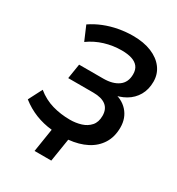

<svg xmlns="http://www.w3.org/2000/svg" viewBox="-205 -842 1044 1134"><g transform="rotate(30 317.0 -275.0)"><path d="M204 165 229 6Q170 0 117 -21Q64 -42 17 -79L65 -172Q114 -132 171.5 -115.5Q229 -99 292 -99Q332 -99 367.5 -110Q403 -121 425.5 -146.5Q448 -172 448 -215Q448 -261 418.5 -284Q389 -307 332 -307H161L177 -408H342Q406 -408 444 -435.5Q482 -463 482 -518Q482 -550 466.5 -569.5Q451 -589 422.5 -598Q394 -607 354 -607Q295 -607 239 -590Q183 -573 136 -539L95 -635Q133 -661 178 -679Q223 -697 272 -706Q321 -715 369 -715Q442 -715 495.5 -693Q549 -671 578.5 -631.5Q608 -592 608 -540Q608 -487 585 -447Q562 -407 521 -383Q480 -359 425 -352V-370Q495 -360 534.5 -316.5Q574 -273 574 -208Q574 -144 545 -98Q516 -52 464.5 -25.5Q413 1 343 8L318 165Z"/></g></svg>

Font: Nunito Sans 12pt
Style: Bold Italic
Weight: 700
Italic angle: -9°
Designer: Vernon Adams
Foundry: Vernon Adams
Version: Version 3.101;gftools[0.9.27]